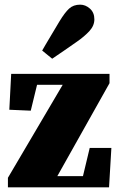

<svg xmlns="http://www.w3.org/2000/svg" viewBox="-20 -804 508 824"><path d="M14 0V-41L249 -440H139L112 -329L20 -333L28 -487H450V-447L226 -48H336L365 -169H458L448 0ZM161 -587Q168 -599 176 -613Q184 -627 198 -650Q212 -673 235 -712Q258 -750 276.5 -767Q295 -784 324 -784Q347 -784 366 -767Q385 -750 385 -721Q385 -694 364 -671Q343 -648 310 -625Q277 -602 257.5 -588.5Q238 -575 226 -567Q214 -559 204 -552Z"/></svg>

Font: Source Serif 4 Black
Style: Regular
Weight: 900
Designer: Frank Grießhammer
Foundry: Adobe
Version: Version 4.005;hotconv 1.1.0;makeotfexe 2.6.0